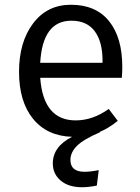

<svg xmlns="http://www.w3.org/2000/svg" viewBox="-20 -563 589 807"><path d="M494 -282Q494 -260 492 -236H149Q162 -57 298 -57Q370 -57 437 -105L475 -55Q435 -23 400 -9V-7Q330 23 303 50.5Q276 78 276 109Q276 159 335 159Q361 159 395 152L387 217Q352 224 325 224Q268 224 235 196Q202 168 202 124Q202 53 283 12Q178 9 119 -63.5Q60 -136 60 -261Q60 -386 119 -464.5Q178 -543 278 -543Q383 -543 438.5 -474Q494 -405 494 -282ZM411 -299V-307Q411 -388 378 -432Q345 -476 280 -476Q159 -476 149 -299Z"/></svg>

Font: Sedus Text
Style: Regular
Weight: 400
Designer: TypeMates
Foundry: TypeMates, Runge Thomsen GbR
Version: Version 4.202;PS 004.202;hotconv 1.0.88;makeotf.lib2.5.64775